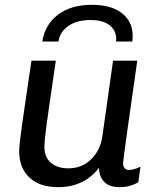

<svg xmlns="http://www.w3.org/2000/svg" viewBox="-20 -761 640 791"><path d="M219.5 10Q142.8 10 100.9 -30Q59 -70 59 -138Q59 -151 61.8 -176.8Q64.5 -202.5 70.6 -245.4Q76.8 -288.2 86.4 -353.8Q96 -419.2 109.5 -511H210Q196.5 -419.2 187.4 -356.8Q178.2 -294.2 172.9 -254.4Q167.5 -214.5 165.2 -191.6Q163 -168.8 163 -155.2Q163 -113.8 189.5 -90.6Q216 -67.5 262 -67.5Q317.8 -67.5 356 -105.2Q394.2 -143 402 -201.8L445.8 -511H545.5Q535.2 -436.5 524.6 -364Q514 -291.5 505.8 -231.8Q497.5 -172 492.4 -133.6Q487.2 -95.2 487.2 -87.2Q487.2 -74.5 494 -67.6Q500.8 -60.8 510.8 -60.8Q532 -60.8 558.8 -74.5L549.8 -10.5Q533.8 -0.5 514.9 4.8Q496 10 472.2 10Q430.5 10 409.5 -11.6Q388.5 -33.2 388 -70Q371.8 -48.2 348.1 -29.9Q324.5 -11.5 292.4 -0.8Q260.2 10 219.5 10ZM154.2 -589.8Q165.2 -659.8 218.9 -700.5Q272.5 -741.2 359 -741.2Q445 -741.2 489.8 -700.4Q534.5 -659.5 525 -589.8H458.2Q462.5 -629.2 435.2 -653.9Q408 -678.5 352 -678.5Q296.8 -678.5 261.5 -653.9Q226.2 -629.2 221 -589.8Z"/></svg>

Font: Chivo Mono Medium
Style: Italic
Weight: 500
Italic angle: -8.05°
Monospace: yes
Designer: Hector Gatti
Foundry: Omnibus-Type
Version: Version 1.008